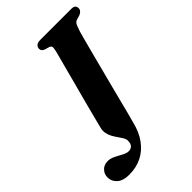

<svg xmlns="http://www.w3.org/2000/svg" viewBox="-351 -796 1095 1095"><g transform="rotate(-45 197.0 -248.5)"><path d="M392 -574.5Q388.5 -562.5 380 -531Q371.5 -499.5 359.8 -454.8Q348 -410 334.5 -357.8Q321 -305.5 307 -251.5Q293 -197.5 280.2 -147.8Q267.5 -98 257.5 -58.8Q247.5 -19.5 241 3Q225.5 69.5 193 114Q160.5 158.5 115.2 180.8Q70 203 14 203Q-35.5 203 -60.5 180.5Q-85.5 158 -85.5 126Q-85.5 99 -67.2 79.8Q-49 60.5 -17 60.5Q-1 60.5 15 67.2Q31 74 46.8 83Q62.5 92 77.5 99Q92.5 106 106 106Q124 106 134.8 94.8Q145.5 83.5 145.5 59.5Q145.5 47 137.8 34Q130 21 119.2 6Q108.5 -9 99 -25.8Q89.5 -42.5 85.5 -62.5Q81.5 -82.5 88 -106Q91.5 -119.5 99 -149Q106.5 -178.5 116.8 -218.2Q127 -258 139 -302.8Q151 -347.5 163 -392.2Q175 -437 185.2 -476.5Q195.5 -516 203.5 -545Q211.5 -574 214.5 -587Q221 -613 219 -622.2Q217 -631.5 203 -635.5L178.5 -642.5Q167.5 -647 162.2 -653Q157 -659 157 -668.5Q157 -682.5 167.2 -691.2Q177.5 -700 198 -700H447Q467 -700 474 -692.5Q481 -685 481 -673.5Q481 -661.5 473.2 -653.5Q465.5 -645.5 455 -641.5L429.5 -634Q421 -631.5 415.2 -626.2Q409.5 -621 404.5 -609.2Q399.5 -597.5 392 -574.5Z"/></g></svg>

Font: Fraunces
Style: Bold Italic
Weight: 700
Italic angle: -16°
Version: Version 1.000;[b76b70a41]